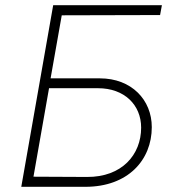

<svg xmlns="http://www.w3.org/2000/svg" viewBox="-20 -720 668 740"><path d="M62 0H309C473 0 565 -103 565 -230C565 -335 487 -418 365 -418H175L218 -661L597 -662L604 -700H185ZM109 -39 169 -380H358C459 -380 524 -316 524 -228C524 -124 450 -37 315 -38Z"/></svg>

Font: Fixel Display 20240404 ExLight
Style: Italic
Weight: 200
Italic angle: -10°
Designer: AlfaBravo + MacPaw
Foundry: Kyrylo Tkachov, Marchela Mozhyna, Serhii Makarenko, Maria Weinstein, Zakhar Kryvoshyya
Version: Version 1.211;Glyphs 3.2 (3225)